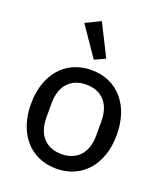

<svg xmlns="http://www.w3.org/2000/svg" viewBox="-145 -884 852 993"><g transform="rotate(20 281.0 -387.0)"><path d="M272 -584 331 -611 243 -786 161 -746ZM281 12C422 12 517 -94 517 -259C517 -424 422 -530 281 -530C140 -530 45 -424 45 -259C45 -94 140 12 281 12ZM281 -68C200 -68 144 -119 144 -220V-298C144 -399 200 -450 281 -450C362 -450 418 -399 418 -298V-220C418 -119 362 -68 281 -68Z"/></g></svg>

Font: IBM Plex Arabic Text
Style: Regular
Weight: 450
Designer: Mike Abbink, Paul van der Laan, Pieter van Rosmalen, Wael Morcos, Khajak Apelian
Foundry: Bold Monday
Version: Version 1.0